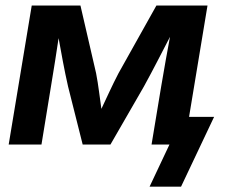

<svg xmlns="http://www.w3.org/2000/svg" viewBox="-20 -536 863 712"><path d="M12.2 0 97.7 -515.6H278.3L336.4 -264.2Q342.8 -230.5 347.2 -196.8Q351.6 -163.1 356 -132.3Q370.6 -163.1 386.2 -196.8Q401.9 -230.5 419.4 -264.2L560.1 -515.6H749.5L664.1 0H542L577.6 -214.8Q586.4 -268.1 594.5 -312.3Q602.5 -356.4 610.4 -399.4Q587.4 -355.5 564 -309.8Q540.5 -264.2 513.7 -215.3L389.6 0H286.6L232.4 -215.3Q221.7 -262.7 213.4 -307.1Q205.1 -351.6 197.3 -394.5Q190.9 -353 184.3 -309.8Q177.7 -266.6 168.9 -214.8L133.8 0ZM534.7 156.2 608.4 0H571.8L588.9 -102.5H773.9L651.4 156.2Z"/></svg>

Font: Inter Display SemiBold
Style: Italic
Weight: 600
Italic angle: -9.39999°
Designer: Rasmus Andersson
Foundry: rsms
Version: Version 4.000;git-a52131595